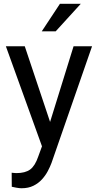

<svg xmlns="http://www.w3.org/2000/svg" viewBox="-20 -770 513 1003"><path d="M217.3 -54.7 364.3 -528.3H460.9L249 81.5Q241.7 101.1 229.7 123.8Q217.8 146.5 199.2 167Q180.7 187.5 154.5 200.4Q128.4 213.4 92.3 213.4Q81.5 213.4 64.9 210.4Q48.3 207.5 41.5 205.6L41 132.3Q44.9 132.8 53.5 133.5Q62 134.3 65.4 134.3Q111.8 134.3 137.5 115.5Q163.1 96.7 179.7 47.9ZM109.4 -528.3 246.6 -118.2 270 -22.9 205.1 10.3 10.7 -528.3ZM198.2 -606.4 293 -750H401.9L271 -606.4Z"/></svg>

Font: Vazirmatn
Style: Regular
Weight: 400
Designer: Saber Rastikerdar
Foundry: Saber Rastikerdar
Version: Version 33.003;September 2, 2022;FontCreator 14.0.0.2862 64-